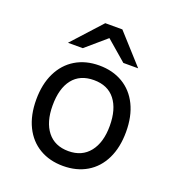

<svg xmlns="http://www.w3.org/2000/svg" viewBox="-134 -841 885 961"><g transform="rotate(20 308.0 -360.0)"><path d="M69 -255Q69 -337 98.5 -397.5Q128 -458 182 -490.5Q236 -523 308 -523Q380 -523 434 -491Q488 -459 517.5 -399Q547 -339 547 -256Q547 -173 517.5 -112.5Q488 -52 434 -20Q380 12 308 12Q236 12 182 -20Q128 -52 98.5 -112Q69 -172 69 -255ZM460 -256Q460 -345 421 -395Q382 -445 308 -445Q234 -445 195 -395.5Q156 -346 156 -255Q156 -167 195.5 -117Q235 -67 308 -67Q380 -67 420 -117.5Q460 -168 460 -256ZM308 -669 200 -576H121L263 -732H354L495 -576H416Z"/></g></svg>

Font: Overpass Mono
Style: Regular
Weight: 400
Monospace: yes
Designer: Delve Withrington, Dave Bailey
Foundry: Delve Fonts
Version: Version 1.000;DELV;Overpass